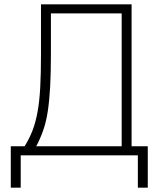

<svg xmlns="http://www.w3.org/2000/svg" viewBox="-20 -720 740 890"><path d="M30 -42H94Q116 -77 130.5 -114.5Q145 -152 154 -201Q163 -250 166.5 -315Q170 -380 170 -470V-700H590V-42H665V150H619V0H76V150H30ZM544 -42V-658H216V-470Q216 -382 212.5 -318Q209 -254 201.5 -204.5Q194 -155 180.5 -116.5Q167 -78 148 -42Z"/></svg>

Font: PT Root UI Light
Style: Regular
Weight: 300
Designer: Vitaly Kuzmin
Foundry: ParaType Ltd.
Version: Version 2.000G